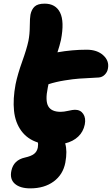

<svg xmlns="http://www.w3.org/2000/svg" viewBox="-20 -785 610 1046"><path d="M145 241.2Q89.4 241.2 60.8 216.1Q32.2 190.9 42 145Q54.2 86.9 116.2 73.2Q149.4 65.9 165.5 53.5Q181.6 41 186 19Q189 -0.5 186 -8.8Q129.4 -26.9 96.2 -72Q63 -117.2 56.4 -181.4Q49.8 -245.6 64.9 -326.2Q76.2 -380.9 100.8 -449.5Q125.5 -518.1 134.8 -562Q142.1 -598.6 142.3 -643.6Q142.6 -688.5 146 -705.1Q151.9 -733.9 168.9 -749.5Q186 -765.1 223.1 -765.1Q283.2 -765.1 307.4 -716.3Q331.5 -667.5 312 -566.9Q305.2 -537.1 293 -500Q373 -514.2 452.1 -514.2Q509.3 -514.2 542.7 -483.6Q576.2 -453.1 567.9 -411.1Q564.9 -392.6 551 -378.4Q537.1 -364.3 518.1 -362.8Q442.9 -358.9 411.1 -356.7Q379.4 -354.5 332.3 -346.9Q285.2 -339.4 244.1 -326.2Q242.2 -319.8 240.2 -307.1Q225.6 -236.3 242.9 -206.1Q260.3 -175.8 310.1 -175.8Q327.6 -175.8 352.3 -181.4Q377 -187 388.2 -187Q418.5 -187 433.6 -164.3Q448.7 -141.6 441.9 -106.9Q433.6 -66.9 406 -40.8Q378.4 -14.6 335 -3.9Q347.7 37.1 335.9 101.1Q323.2 166.5 272.2 203.9Q221.2 241.2 145 241.2Z"/></svg>

Font: Shantell Sans Irregular Bouncy
Style: Italic
Weight: 800
Italic angle: -11.31°
Designer: Stephen Nixon, Anya Danilova, Shantell Martin
Foundry: Arrow Type
Version: Version 1.006;[9816181b4]